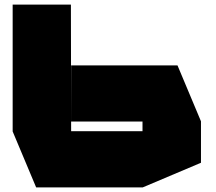

<svg xmlns="http://www.w3.org/2000/svg" viewBox="-20 -814 938 834"><path d="M35 -244V-794H288L289 -244ZM137 0 35 -243V-244H599V0ZM599 0V-286H853V-107L600 0ZM289 -286V-530H751L853 -287V-286Z"/></svg>

Font: Foldit Black
Style: Regular
Weight: 900
Version: Version 1.003